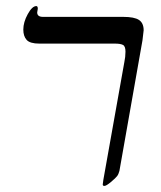

<svg xmlns="http://www.w3.org/2000/svg" viewBox="-20 -609 531 635"><path d="M387.2 -553.2Q424.3 -553.2 439.7 -543Q455.1 -532.7 455.1 -508.8L451.2 -475.6L375 -43.9Q372.1 -32.7 367.2 -26.4Q362.3 -20 346.9 -7.1Q331.5 5.9 325.2 5.9Q319.8 5.9 319.8 1L321.8 -14.2L391.1 -402.8Q395 -420.9 395 -438Q395 -456.1 386.7 -460.4Q378.4 -464.8 359.9 -464.8H109.9Q79.1 -464.8 68.1 -477.1Q57.1 -489.3 57.1 -511.2Q57.1 -535.6 71.8 -562.3Q86.4 -588.9 100.1 -588.9Q105 -588.9 105 -580.1L103 -567.9Q103 -553.2 122.1 -553.2Z"/></svg>

Font: Tinos
Style: Italic
Weight: 400
Italic angle: -16.333°
Designer: Steve Matteson
Foundry: Monotype Imaging Inc.
Version: Version 1.32